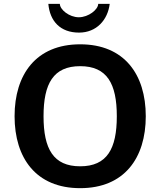

<svg xmlns="http://www.w3.org/2000/svg" viewBox="-20 -967 836 1001"><path d="M398 -622C538 -622 589 -531 589 -361C589 -191 538 -100 398 -100C258 -100 207 -191 207 -361C207 -531 258 -622 398 -622ZM740 -361C740 -579 628 -736 398 -736C168 -736 56 -579 56 -361C56 -143 168 14 398 14C628 14 740 -143 740 -361ZM232 -947C240 -857 294 -797 392 -797C484 -797 542 -864 552 -947H492C492 -917 441 -877 391 -877C341 -877 292 -917 292 -947Z"/></svg>

Font: Perun
Style: Bold
Weight: 700
Foundry: Copyright (c) Stefan Peev, Context Ltd, 2016
Version: Version 1.089